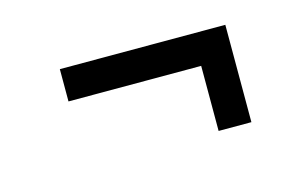

<svg xmlns="http://www.w3.org/2000/svg" viewBox="-41 -433 581 362"><g transform="rotate(-15 250.0 -252.0)"><path d="M350 -284H91V-347H414V-157H350Z"/></g></svg>

Font: Vazir Code FD
Style: Code-FD
Weight: 400
Foundry: DejaVu fonts team - Redesigned by Saber Rastikerdar
Version: Version 1.1.2